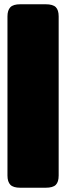

<svg xmlns="http://www.w3.org/2000/svg" viewBox="-20 -790 310 900"><path d="M15 33V-713Q15 -742 28.5 -756Q42 -770 75 -770H194Q228 -770 241.5 -756.5Q255 -743 255 -713V33Q255 63 241.5 76.5Q228 90 194 90H75Q42 90 28.5 76Q15 62 15 33Z"/></svg>

Font: Mitr
Style: Bold
Weight: 700
Designer: Thanarat Vachiruckul
Foundry: Cadson Demak
Version: Version 1.002